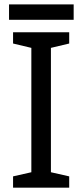

<svg xmlns="http://www.w3.org/2000/svg" viewBox="-20 -862 379 882"><path d="M297.9 0H40V-51.8L124 -70.8V-642.1L40 -662.1V-713.9H297.9V-662.1L213.9 -642.1V-70.8L297.9 -51.8ZM21.5 -841.8H318.4V-771H21.5Z"/></svg>

Font: Noto Sans Southeast Asian
Style: Regular
Weight: 400
Designer: Monotype Design Team
Foundry: Monotype Imaging Inc.
Version: Version 1.06 uh; ttfautohint (v1.4.1)